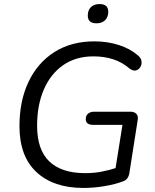

<svg xmlns="http://www.w3.org/2000/svg" viewBox="-20 -918 766 947"><path d="M391 9Q244 9 160 -69Q76 -147 76 -296Q76 -420 120.5 -514Q165 -608 248 -661Q331 -714 446 -714Q510 -714 566 -696Q622 -678 660 -645Q676 -632 678 -616Q680 -600 672 -587Q664 -574 650 -570.5Q636 -567 619 -580Q583 -611 538.5 -625.5Q494 -640 441 -640Q354 -640 292 -597Q230 -554 196.5 -477Q163 -400 163 -298Q163 -179 223.5 -121.5Q284 -64 400 -64Q443 -64 479.5 -71Q516 -78 550 -89L584 -302H441Q403 -302 403 -330Q403 -348 414.5 -357.5Q426 -367 444 -367H624Q643 -367 653 -356Q663 -345 659 -325L618 -64Q613 -33 588 -24Q549 -9 496 0Q443 9 391 9ZM456 -803Q413 -803 413 -841Q413 -868 428.5 -883Q444 -898 471 -898Q514 -898 514 -860Q514 -834 498.5 -818.5Q483 -803 456 -803Z"/></svg>

Font: Nunito
Style: Italic
Weight: 400
Italic angle: -9°
Designer: Vernon Adams
Foundry: Vernon Adams
Version: Version 3.601; ttfautohint (v1.8.2.53-6de2)